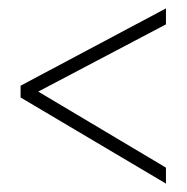

<svg xmlns="http://www.w3.org/2000/svg" viewBox="-20 -582 445 457"><path d="M375 -145 29 -350V-378L375 -562V-524L71 -364L375 -183Z"/></svg>

Font: Noto Sans Myanmar UI ExtraCondensed ExtraLight
Style: Regular
Weight: 200
Width: 2
Designer: Monotype Design Team
Foundry: Monotype Imaging Inc.
Version: Version 2.103; ttfautohint (v1.8.4.7-5d5b)